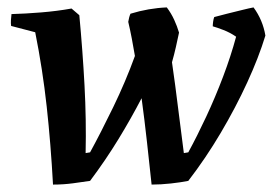

<svg xmlns="http://www.w3.org/2000/svg" viewBox="-20 -488 742 518"><path d="M123 10Q117 -100 106 -200.5Q95 -301 75 -401L10 -418Q9 -425 9.5 -433.5Q10 -442 11 -450Q48 -451 91 -454.5Q134 -458 173 -465L194 -447Q203 -351 208 -258Q213 -165 211 -75L223 -77Q252 -130 285.5 -199Q319 -268 344 -337Q340 -361 335.5 -384.5Q331 -408 326 -429Q328 -442 332 -451Q381 -466 430 -468Q442 -452 450 -434.5Q458 -417 463 -400Q459 -381 454.5 -361Q450 -341 444 -320Q453 -258 460.5 -196.5Q468 -135 476 -75L488 -77Q512 -121 536.5 -173.5Q561 -226 582 -281.5Q603 -337 617 -389Q601 -400 583 -407Q565 -414 554 -417Q554 -422 555 -429.5Q556 -437 558 -442Q572 -446 592.5 -451Q613 -456 633 -461Q653 -466 664 -468Q689 -434 696 -392Q678 -333 647 -265.5Q616 -198 575.5 -129.5Q535 -61 488 0Q468 4 441 7Q414 10 389 10Q383 -46 376.5 -105Q370 -164 362 -223Q334 -169 299.5 -112.5Q265 -56 223 0Q203 3 177 6.5Q151 10 123 10Z"/></svg>

Font: Labrada SemiBold
Style: Italic
Weight: 600
Italic angle: -7°
Designer: Mercedes Jáuregui
Foundry: Omnibus-Type Team
Version: Version 1.000; ttfautohint (v1.8.4.7-5d5b)